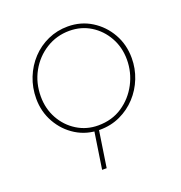

<svg xmlns="http://www.w3.org/2000/svg" viewBox="-130 -635 897 950"><g transform="rotate(-20 318.0 -159.5)"><path d="M247 203 277 6H301L271 203ZM305 13Q236 13 181 -21Q126 -55 93.5 -112.5Q61 -170 61 -239Q61 -297 81.5 -348.5Q102 -400 138.5 -439Q175 -478 224 -500Q273 -522 329 -522Q398 -522 453.5 -487.5Q509 -453 541.5 -395.5Q574 -338 574 -267Q574 -212 554 -161.5Q534 -111 498 -72Q462 -33 413 -10Q364 13 305 13ZM305 -10Q378 -10 432.5 -46.5Q487 -83 518 -142Q549 -201 549 -268Q549 -333 519.5 -385.5Q490 -438 440.5 -468.5Q391 -499 329 -499Q262 -499 206.5 -464.5Q151 -430 118.5 -371.5Q86 -313 86 -241Q86 -177 115 -124.5Q144 -72 194 -41Q244 -10 305 -10Z"/></g></svg>

Font: MuseoModerno Thin
Style: Italic
Weight: 100
Italic angle: -9°
Designer: Pablo Cosgaya, Héctor Gatti, Marcela Romero, and the Authors of The MuseoModerno Project.
Foundry: Omnibus-Type Team
Version: Version 1.003